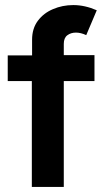

<svg xmlns="http://www.w3.org/2000/svg" viewBox="-20 -737 402 757"><path d="M231.5 0H105.5V-417.5H10.5V-518.5H106.5V-580.5Q106.5 -624.5 129.2 -655Q152 -685.5 189 -701Q226 -717 269 -717Q314.5 -717 361.5 -696.5L320 -598.5Q298.5 -608.5 279.5 -608.5Q259.5 -608.5 245.5 -598Q231.5 -587.5 231.5 -564V-519.5H352.5V-417.5H231.5Z"/></svg>

Font: Acari Sans
Style: Bold
Weight: 700
Designer: Alfredo Marco Pradil and Stefan Peev (font) & Cristiano Sobral (main changes)
Foundry: Alfredo Marco Pradil and Stefan Peev (font) & Cristiano Sobral (main changes)
Version: Version 1.063; ttfautohint (v1.8.3)